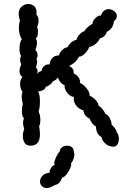

<svg xmlns="http://www.w3.org/2000/svg" viewBox="-20 -736 640 966"><path d="M578 -37Q578 -21 571 -9.5Q564 2 548 2Q540 2 527 -3Q513 -9 503 -21Q493 -33 491 -46Q477 -54 470.5 -66Q464 -78 462 -101Q453 -104 443.5 -116Q434 -128 432 -139Q420 -143 410 -155Q400 -167 400 -181Q379 -186 365 -203Q351 -220 351 -239Q351 -245 352 -248Q333 -250 318 -269.5Q303 -289 305 -308Q294 -311 284.5 -322Q275 -333 271 -348Q270 -342 261 -335Q252 -328 247 -328Q242 -318 231 -309.5Q220 -301 210 -299Q207 -288 196.5 -282.5Q186 -277 172 -276Q181 -259 181 -226Q181 -195 174 -174Q183 -159 183 -133Q183 -111 177 -102Q177 -98 179 -85.5Q181 -73 181 -61Q181 -3 134 -3Q113 -3 104 -17Q95 -31 95 -51Q95 -73 102 -85Q96 -105 96 -118Q96 -133 101 -140Q90 -151 90 -177Q90 -197 95 -212Q89 -238 89 -248Q89 -261 93 -274Q81 -292 81 -313Q81 -335 93 -349Q78 -358 78 -378Q78 -392 87 -412Q81 -424 81 -435Q81 -444 86 -456Q78 -465 78 -490Q78 -522 90 -540Q83 -548 79 -563.5Q75 -579 75 -596Q75 -620 81 -632Q74 -650 74 -666Q74 -689 88.5 -702.5Q103 -716 122 -716Q140 -716 152 -705Q164 -694 164 -673L163 -663Q174 -652 174 -632Q174 -613 166 -599Q171 -594 171 -576Q171 -550 160 -543Q166 -534 166 -521Q166 -504 158 -486Q169 -472 169 -458Q169 -447 163 -439Q167 -434 167 -426Q167 -420 164.5 -411Q162 -402 161 -396Q169 -390 169 -376Q169 -370 166 -362Q172 -375 189 -379Q191 -395 203 -404.5Q215 -414 230 -412Q231 -429 242 -443Q253 -457 276 -457Q281 -473 295 -486Q309 -499 318 -497Q331 -517 339.5 -524Q348 -531 366 -537Q367 -549 380 -562.5Q393 -576 406 -580Q408 -588 422 -600Q436 -612 446 -616Q444 -628 458.5 -643.5Q473 -659 488 -658Q493 -674 503.5 -682Q514 -690 526 -690Q542 -690 555 -679.5Q568 -669 568 -656Q568 -641 553 -629Q549 -590 517 -576Q515 -565 505 -555Q495 -545 482 -543Q480 -532 462.5 -516.5Q445 -501 429 -500Q424 -484 408 -467.5Q392 -451 378 -451Q365 -430 357 -423Q349 -416 327 -403Q354 -394 350 -367Q365 -361 375 -347Q385 -333 382 -319Q399 -313 416 -291.5Q433 -270 431 -254Q444 -250 459 -235Q474 -220 476 -204Q485 -200 496 -186.5Q507 -173 509 -164Q523 -159 532 -142Q541 -125 542 -107Q550 -103 558 -91Q566 -79 569 -68Q573 -64 575.5 -55.5Q578 -47 578 -37ZM181 178Q181 162 194 148Q207 134 229 134Q228 123 237 108.5Q246 94 256 95Q253 92 253 86Q253 74 262 54.5Q271 35 280 27Q281 13 292 5Q303 -3 318 -3Q332 -3 341.5 4.5Q351 12 351 25Q354 33 354 41Q354 54 348.5 67.5Q343 81 337 85Q341 90 334 108Q327 126 314.5 141.5Q302 157 293 157Q286 175 277.5 184Q269 193 255 195Q234 210 215 210Q203 210 194.5 203.5Q186 197 182 186Q181 183 181 178Z"/></svg>

Font: Pangolin
Style: Regular
Weight: 400
Designer: Kevin Burke
Foundry: Google, Inc.
Version: Version 1.101